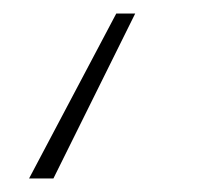

<svg xmlns="http://www.w3.org/2000/svg" viewBox="-20 -124 320 284"><path d="M180 -104 59 140H23L152 -104Z"/></svg>

Font: Fira Sans UltraLight
Style: Italic
Weight: 200
Italic angle: -8°
Designer: Carrois Corporate & Edenspiekermann AG
Foundry: Carrois Corporate GbR & Edenspiekermann AG
Version: Version 4.203;PS 004.203;hotconv 1.0.88;makeotf.lib2.5.64775